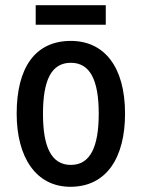

<svg xmlns="http://www.w3.org/2000/svg" viewBox="-20 -707 543 737"><path d="M386 -687H117V-612H386ZM460 -271C460 -452 379 -550 252 -550C114 -550 44 -446 44 -271C44 -102 119 10 250 10C390 10 460 -103 460 -271ZM145 -270C145 -399 177 -466 252 -466C326 -466 359 -399 359 -271C359 -142 326 -74 252 -74C177 -74 145 -143 145 -270Z"/></svg>

Font: Noto Sans Armenian Condensed Medium
Style: Regular
Weight: 500
Width: 3
Designer: Monotype Design Team
Foundry: Monotype Imaging Inc.
Version: Version 2.008